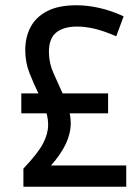

<svg xmlns="http://www.w3.org/2000/svg" viewBox="-20 -710 526 730"><path d="M460 0H69V-69Q125 -128 144 -165Q163 -202 163 -235Q163 -258 157 -279H61V-355H126Q108 -392 92 -432.5Q76 -473 76 -520Q76 -568 96 -606.5Q116 -645 159 -667.5Q202 -690 271 -690Q312 -690 357 -680Q402 -670 450 -648L422 -572Q376 -592 340.5 -600.5Q305 -609 273 -609Q222 -609 194 -586.5Q166 -564 166 -513Q166 -470 183.5 -431.5Q201 -393 218 -355H391V-279H245Q247 -270 248 -261Q249 -252 249 -243Q249 -203 230.5 -163.5Q212 -124 174 -81H460Z"/></svg>

Font: Inria Sans
Style: Regular
Weight: 400
Designer: Black Foundry Team
Foundry: Black Foundry
Version: Version 1.2; ttfautohint (v1.8.3)